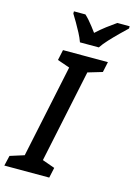

<svg xmlns="http://www.w3.org/2000/svg" viewBox="-161 -1011 755 1082"><g transform="rotate(15 216.5 -470.5)"><path d="M-23 0 -9 -60 73 -86 187 -628 115 -653 128 -714H390L377 -653L293 -628L179 -86L252 -60L239 0ZM209 -781Q200 -806 186 -832.5Q172 -859 157.5 -884Q143 -909 131 -928V-941H198Q209 -931 222 -916.5Q235 -902 247.5 -885.5Q260 -869 272 -853Q300 -879 329 -901Q358 -923 384 -941H456V-928Q439 -912 412 -885.5Q385 -859 359.5 -831.5Q334 -804 319 -781Z"/></g></svg>

Font: Noto Sans Display Medium
Style: Italic
Weight: 500
Italic angle: -12°
Designer: Monotype Design Team
Foundry: Monotype Imaging Inc.
Version: Version 2.003